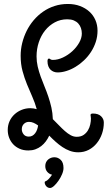

<svg xmlns="http://www.w3.org/2000/svg" viewBox="-20 -730 545 967"><path d="M374 37.1Q352.1 37.1 332 29.8Q312 22.5 294.2 10.5Q276.4 -1.5 259.8 -16.4Q243.2 -31.2 228 -46.9Q220.7 -31.2 210.7 -17.8Q200.7 -4.4 187.5 5.9Q174.3 16.1 158.2 22Q142.1 27.8 123 27.8Q98.1 27.8 78.9 19.3Q59.6 10.7 46.4 -3.4Q33.2 -17.6 26.1 -36.1Q19 -54.7 19 -75.2Q19 -99.6 28.3 -119.9Q37.6 -140.1 53.5 -154.5Q69.3 -168.9 89.8 -177Q110.4 -185.1 132.8 -185.1Q141.1 -185.1 149.2 -183.8Q157.2 -182.6 165 -180.2Q156.2 -212.4 142.6 -242.9Q128.9 -273.4 116 -305.2Q103 -336.9 93.5 -372.1Q84 -407.2 84 -449.2Q84 -481.4 91.8 -513.2Q99.6 -544.9 114 -574Q128.4 -603 149.4 -627.9Q170.4 -652.8 196.8 -671.1Q223.1 -689.5 254.6 -699.7Q286.1 -710 321.8 -710Q355.5 -710 382.8 -699.7Q410.2 -689.5 429.9 -671.6Q449.7 -653.8 460.4 -629.2Q471.2 -604.5 471.2 -575.2Q471.2 -545.9 462.4 -519Q453.6 -492.2 438.5 -468.8Q423.3 -445.3 403.3 -426.3Q383.3 -407.2 360.8 -393.6Q338.4 -379.9 314.9 -372.6Q291.5 -365.2 270 -365.2Q259.8 -365.2 250.7 -368.7Q241.7 -372.1 234.6 -378.9Q227.5 -385.7 223.4 -396.5Q219.2 -407.2 219.2 -421.9Q219.2 -435.1 227.1 -435.1Q229.5 -435.1 233.6 -431.6Q237.8 -428.2 246.1 -428.2Q271 -428.2 296.9 -440.4Q322.8 -452.6 344 -471.9Q365.2 -491.2 378.7 -514.9Q392.1 -538.6 392.1 -561Q392.1 -575.7 387.7 -588.6Q383.3 -601.6 374.3 -611.6Q365.2 -621.6 351.6 -627.2Q337.9 -632.8 318.8 -632.8Q284.2 -632.8 255.9 -617.4Q227.5 -602.1 207 -576.4Q186.5 -550.8 175.3 -516.8Q164.1 -482.9 164.1 -445.8Q164.1 -419.9 169.9 -394.8Q175.8 -369.6 184.6 -345Q193.4 -320.3 203.9 -295.2Q214.4 -270 223.4 -243.4Q232.4 -216.8 238.8 -188.7Q245.1 -160.6 246.1 -129.9Q262.2 -114.3 277.1 -98.6Q292 -83 306.6 -70.1Q321.3 -57.1 335.9 -49.1Q350.6 -41 366.2 -41Q387.2 -41 400.9 -50.3Q414.6 -59.6 422.9 -73.5Q431.2 -87.4 434.6 -103.5Q438 -119.6 438 -132.8Q438 -139.6 437 -143.8Q436 -147.9 436 -150.9Q436 -158.2 448.2 -158.2Q474.6 -158.2 488.8 -144.8Q502.9 -131.3 502.9 -112.8Q502.9 -83.5 493.7 -56.6Q484.4 -29.8 467.5 -8.8Q450.7 12.2 426.8 24.7Q402.8 37.1 374 37.1ZM126 -116.2Q110.8 -116.2 100.3 -106Q89.8 -95.7 89.8 -79.1Q89.8 -64.9 98.9 -53.5Q107.9 -42 125 -42Q135.3 -42 143.3 -46.6Q151.4 -51.3 157.2 -59.1Q163.1 -66.9 166.7 -76.9Q170.4 -86.9 171.9 -98.1Q160.6 -106.4 149.4 -111.3Q138.2 -116.2 126 -116.2ZM253.9 62Q272 62 285.9 75.2Q299.8 88.4 299.8 116.2Q299.8 130.4 292.5 147.7Q285.2 165 274.4 180.4Q263.7 195.8 252.2 206.3Q240.7 216.8 231.9 216.8Q226.1 216.8 220.9 214.1Q215.8 211.4 212.4 207.3Q209 203.1 207 198.2Q205.1 193.4 205.1 189Q205.1 185.1 206.8 184.3Q208.5 183.6 210.9 182.1Q216.3 180.7 224.6 172.1Q232.9 163.6 242.2 149.9Q228 147 218 135.5Q208 124 208 106Q208 95.7 211.9 87.4Q215.8 79.1 222.4 73.5Q229 67.9 237.1 64.9Q245.1 62 253.9 62Z"/></svg>

Font: Grand Hotel
Style: Regular
Weight: 400
Designer: Brian J. Bonislawsky & Jim Lyles for Astigmatic (AOETI)
Foundry: Astigmatic (AOETI)
Version: Version 001.000